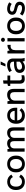

<svg xmlns="http://www.w3.org/2000/svg" viewBox="2500 -3266 775 5814"><g transform="rotate(-90 2887.0 -358.5)"><path d="M289 7H298C387 7 461 -36 510 -116L434 -164C403 -109 357 -80 302 -80H293C203 -80 144 -146 144 -248V-272C144 -375 200 -441 287 -441H296C356 -441 403 -412 433 -355L508 -402C462 -482 385 -527 295 -527H287C144 -527 41 -423 41 -274V-247C41 -97 142 7 289 7Z M824 8H834C980 8 1082 -97 1082 -246V-274C1082 -423 980 -528 834 -528H824C678 -528 576 -423 576 -274V-246C576 -97 678 8 824 8ZM825 -79C737 -79 679 -148 679 -248V-273C679 -374 738 -441 825 -441H833C920 -441 979 -374 979 -273V-248C979 -148 921 -79 833 -79Z M1201 0H1300V-302C1300 -390 1348 -438 1421 -438H1426C1490 -438 1520 -400 1520 -324V0H1619V-302C1619 -391 1668 -438 1741 -438H1747C1809 -438 1839 -400 1839 -324V0H1938V-341C1938 -463 1882 -529 1776 -529H1770C1700 -529 1639 -497 1601 -442C1576 -499 1528 -529 1455 -529H1449C1386 -529 1332 -502 1293 -457C1290 -479 1284 -504 1279 -520H1201Z M2296 8H2307C2395 8 2469 -31 2518 -97L2454 -154C2425 -113 2378 -81 2312 -81H2302C2214 -81 2155 -137 2148 -224H2532V-286C2532 -430 2440 -527 2304 -527H2295C2147 -527 2047 -421 2047 -265V-246C2047 -94 2147 8 2296 8ZM2150 -301C2161 -388 2214 -442 2292 -442H2302C2379 -442 2433 -387 2437 -302V-301Z M2649 0H2748V-289C2748 -381 2806 -438 2891 -438H2898C2972 -438 3004 -394 3004 -314V0H3103V-333C3103 -459 3041 -529 2925 -529H2919C2847 -529 2785 -498 2742 -448C2740 -471 2733 -501 2727 -520H2649Z M3402 4C3436 4 3489 -2 3516 -14V-96C3495 -90 3450 -85 3427 -85C3383 -85 3359 -104 3359 -163V-435H3508V-520H3360V-653L3261 -640V-520C3239 -518 3212 -511 3192 -504V-435H3261V-144C3261 -43 3310 4 3402 4Z M3860 -580 3934 -726H3837L3781 -580ZM3758 9C3822 9 3882 -16 3930 -62C3933 -40 3938 -15 3944 0H4041C4032 -28 4023 -64 4023 -96V-352C4023 -462 3950 -530 3828 -530H3821C3746 -530 3675 -504 3612 -462L3656 -387C3703 -422 3762 -441 3814 -441H3820C3889 -441 3927 -406 3927 -350V-321H3882C3683 -321 3587 -265 3587 -153V-145C3587 -52 3657 9 3758 9ZM3774 -78C3720 -78 3684 -107 3684 -152V-157C3684 -219 3747 -246 3895 -246H3927V-150C3890 -106 3835 -78 3774 -78Z M4176 0H4275V-277C4275 -376 4316 -425 4401 -425C4412 -425 4427 -424 4436 -422V-520H4423C4359 -520 4305 -495 4268 -452C4265 -475 4258 -501 4252 -520H4176Z M4589 -597C4625 -597 4652 -621 4652 -655C4652 -689 4625 -714 4589 -714C4554 -714 4528 -689 4528 -655C4528 -621 4554 -597 4589 -597ZM4540 0H4639V-520H4540Z M5005 8H5015C5161 8 5263 -97 5263 -246V-274C5263 -423 5161 -528 5015 -528H5005C4859 -528 4757 -423 4757 -274V-246C4757 -97 4859 8 5005 8ZM5006 -79C4918 -79 4860 -148 4860 -248V-273C4860 -374 4919 -441 5006 -441H5014C5101 -441 5160 -374 5160 -273V-248C5160 -148 5102 -79 5014 -79Z M5548 9C5667 9 5743 -51 5743 -150C5743 -259 5648 -288 5564 -307C5499 -321 5443 -333 5443 -381C5443 -420 5473 -442 5526 -442C5578 -442 5632 -422 5676 -391L5724 -466C5671 -504 5600 -529 5525 -529C5417 -529 5347 -467 5347 -377C5347 -277 5430 -250 5507 -231C5586 -208 5644 -200 5644 -145C5644 -101 5610 -78 5548 -78C5487 -78 5425 -100 5376 -141L5323 -68C5380 -19 5460 9 5548 9Z"/></g></svg>

Font: Fixel Text Medium
Style: Regular
Weight: 500
Width: 4
Designer: AlfaBravo + MacPaw
Foundry: Kyrylo Tkachov, Marchela Mozhyna, Serhii Makarenko, Maria Weinstein, Zakhar Kryvoshyya
Version: Version 1.211